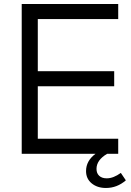

<svg xmlns="http://www.w3.org/2000/svg" viewBox="-20 -765 652 955"><path d="M88 -745H568V-670H168V-411H548V-336H168V-75H568V0H513Q460 31 460 75Q460 97 473.5 109.5Q487 122 511 122Q544 122 581 95L606 132Q562 170 507 170Q464 170 436 147Q408 124 408 86Q408 35 455 0H88Z"/></svg>

Font: Evergrow Sans 
Style: Regular
Weight: 400
Foundry: 10Web
Version: Version 1.000